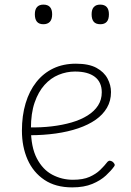

<svg xmlns="http://www.w3.org/2000/svg" viewBox="-20 -795 566 832"><path d="M293 17Q221 17 172.5 -15.5Q124 -48 99.5 -103.5Q75 -159 75 -229Q75 -294 91 -347.5Q107 -401 137.5 -439.5Q168 -478 211 -498.5Q254 -519 309 -519Q365 -519 398 -501Q431 -483 446 -454.5Q461 -426 461 -396Q461 -358 443.5 -328Q426 -298 394.5 -276Q363 -254 319 -239Q275 -224 221.5 -216.5Q168 -209 108 -209V-243Q158 -242 204.5 -247.5Q251 -253 290.5 -264.5Q330 -276 359.5 -294.5Q389 -313 405 -338Q421 -363 421 -395Q421 -439 391 -462Q361 -485 305 -485Q269 -485 234.5 -471Q200 -457 173 -427Q146 -397 130 -350.5Q114 -304 114 -238Q114 -158 139.5 -109Q165 -60 206.5 -38Q248 -16 296 -16Q340 -16 368 -28.5Q396 -41 414.5 -59Q433 -77 446 -94Q451 -99 456.5 -98.5Q462 -98 468 -94Q473 -90 476 -84.5Q479 -79 474 -73Q462 -56 439 -34.5Q416 -13 380 2Q344 17 293 17ZM168 -690Q149 -690 140 -701Q131 -712 131 -733Q131 -754 140.5 -764.5Q150 -775 168 -775Q187 -775 196.5 -764.5Q206 -754 206 -733Q206 -711 196 -700.5Q186 -690 168 -690ZM415 -690Q395 -690 386 -701Q377 -712 377 -733Q377 -754 386.5 -764.5Q396 -775 414 -775Q433 -775 442.5 -764.5Q452 -754 452 -733Q452 -711 442.5 -700.5Q433 -690 415 -690Z"/></svg>

Font: Playwrite BE WAL Thin
Style: Regular
Weight: 250
Version: Version 1.002